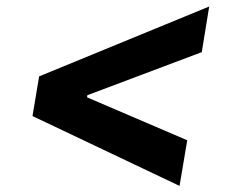

<svg xmlns="http://www.w3.org/2000/svg" viewBox="-20 -594 720 605"><path d="M82.4 -228.3 103.3 -353.3 639.2 -573.5 615.8 -429.7 255.3 -294 254.3 -287.3 570 -152 545.8 -8.2Z"/></svg>

Font: Karasuma Gothic
Style: Bold Italic
Weight: 700
Italic angle: 9.39998°
Designer: Rasmus Andersson / Ryoko Nishizuka
Foundry: Genbu
Version: Version 1.00